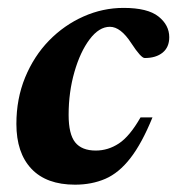

<svg xmlns="http://www.w3.org/2000/svg" viewBox="-20 -466 459 498"><path d="M265 -396.5Q237 -396.5 212.5 -364Q188 -331.5 173 -279.2Q158 -227 158 -168Q158 -118 175 -96.8Q192 -75.5 228.5 -75.5Q260.5 -75.5 288.5 -94Q316.5 -112.5 344.5 -161.5H375.5Q348 -94 318.2 -55.8Q288.5 -17.5 253.2 -2.2Q218 13 174.5 13Q100.5 13 61.5 -28.2Q22.5 -69.5 22.5 -144.5Q22.5 -210 45.2 -265.2Q68 -320.5 107.2 -360.8Q146.5 -401 196.5 -423.2Q246.5 -445.5 300.5 -445.5Q363 -445.5 391 -423.2Q419 -401 419 -369.5Q419 -343.5 401.8 -329.5Q384.5 -315.5 355.5 -315.5Q346 -315 320.5 -354Q293 -396.5 265 -396.5Z"/></svg>

Font: Newsreader Text
Style: Bold Italic
Weight: 700
Italic angle: -17°
Designer: Hugues Gentile
Foundry: Production Type
Version: Version 1.001